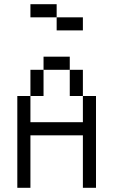

<svg xmlns="http://www.w3.org/2000/svg" viewBox="-20 -895 540 915"><path d="M375 -750V-812.5H250V-750ZM62.5 -437.5V0H125Q125 0 125 -250H375Q375 -250 375 0H437.5V-437.5H375Q375 -437.5 375 -312.5H125Q125 -312.5 125 -437.5ZM125 -437.5H187.5Q187.5 -437.5 187.5 -562.5H125Q125 -562.5 125 -437.5ZM375 -437.5Q375 -437.5 375 -562.5H312.5Q312.5 -562.5 312.5 -437.5ZM187.5 -562.5H312.5V-625H187.5ZM250 -812.5V-875H125V-812.5Z"/></svg>

Font: Unifont
Style: Regular
Weight: 500
Version: Version 15.1.04